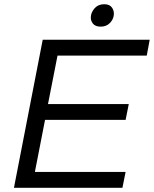

<svg xmlns="http://www.w3.org/2000/svg" viewBox="-20 -888 728 908"><path d="M46 0 182 -700H688L674 -625H252L207 -396H589L574 -321H193L145 -75H574L559 0ZM456 -762Q430 -762 418.5 -777.5Q407 -793 410 -812Q412 -832 428.5 -850Q445 -868 473 -868Q499 -868 510 -851.5Q521 -835 518 -816Q516 -796 499.5 -779Q483 -762 456 -762Z"/></svg>

Font: REM Light
Style: Italic
Weight: 300
Italic angle: -11°
Designer: Octavio Pardo
Foundry: Ashler Design
Version: Version 1.005;gftools[0.9.28]